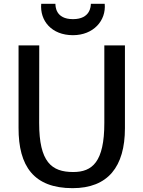

<svg xmlns="http://www.w3.org/2000/svg" viewBox="-20 -982 754 1010"><path d="M363.8 -796.9C471.2 -796.9 539.1 -873.5 530.8 -961.9H458C457.5 -950.2 456.5 -881.3 363.8 -881.3C271 -881.3 272 -950.2 271.5 -961.9H196.8C189 -873.5 251 -796.9 363.8 -796.9ZM77.6 -309.1C77.1 -107.9 157.7 7.8 361.8 7.8C547.9 7.8 637.2 -105 637.2 -307.6V-743.2H528.8V-335C528.8 -130.4 465.8 -77.1 365.2 -77.1C251 -77.1 186 -129.9 186 -335L186.5 -743.2H77.6Z"/></svg>

Font: Merriweather Sans
Style: Regular
Weight: 400
Designer: Eben Sorkin ( eben@eyebytes.com )
Foundry: Eben Sorkin
Version: Version 1.003